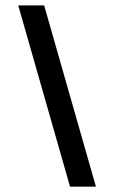

<svg xmlns="http://www.w3.org/2000/svg" viewBox="-20 -704 431 724"><path d="M341.8 0H244.1L48.8 -683.6H146.5Z"/></svg>

Font: BabelStone Runic Byrhtferth
Style: Regular
Weight: 400
Designer: Andrew West
Foundry: BabelStone
Version: Version 7.004;November 9, 2023